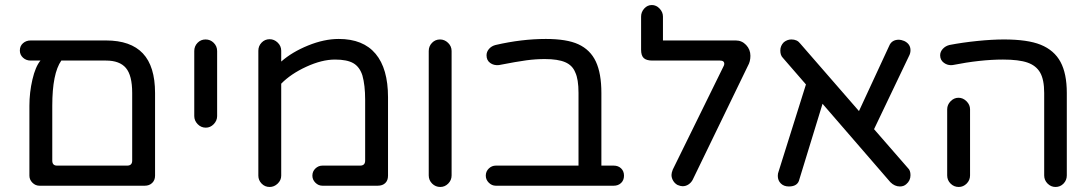

<svg xmlns="http://www.w3.org/2000/svg" viewBox="-20 -738 4343 764"><path d="M597 -368V-39Q597 -21 585.5 -10Q574 1 556 1H137Q121 1 109 -11Q97 -23 97 -39V-317Q97 -370 109 -421.5Q121 -473 141 -497H102Q84 -497 71.5 -508.5Q59 -520 59 -537Q59 -555 71.5 -566Q84 -577 102 -577H402Q500 -577 548.5 -525.5Q597 -474 597 -368ZM207 -79H486Q506 -79 506 -99V-368Q506 -438 481 -467.5Q456 -497 402 -497H224Q188 -446 188 -317V-99Q188 -79 207 -79Z M753 -276V-535Q753 -554 766 -567.5Q779 -581 798 -581Q817 -581 830.5 -567.5Q844 -554 844 -535V-276Q844 -258 830.5 -244Q817 -230 799 -230Q780 -230 766.5 -244Q753 -258 753 -276Z M1008 -39V-536Q1008 -555 1021 -568.5Q1034 -582 1053 -582Q1071 -582 1085 -568.5Q1099 -555 1099 -536V-493Q1142 -531 1206 -557Q1270 -583 1328 -583Q1425 -583 1474.5 -524Q1524 -465 1524 -351V-39Q1524 -20 1513 -9.5Q1502 1 1483 1H1263Q1247 1 1235 -11Q1223 -23 1223 -39Q1223 -56 1235 -67.5Q1247 -79 1263 -79H1413Q1433 -79 1433 -99V-341Q1433 -399 1422 -438Q1411 -472 1386 -486.5Q1361 -501 1313 -501Q1261 -501 1199 -472.5Q1137 -444 1099 -405V-39Q1099 -21 1085 -7.5Q1071 6 1053 6Q1034 6 1021 -7.5Q1008 -21 1008 -39Z M1686 -40V-535Q1686 -554 1699 -567.5Q1712 -581 1731 -581Q1749 -581 1763 -567.5Q1777 -554 1777 -535V-40Q1777 -21 1763.5 -7.5Q1750 6 1732 6Q1713 6 1699.5 -7.5Q1686 -21 1686 -40Z M2463 -39Q2463 -21 2451.5 -10Q2440 1 2422 1H1953Q1937 1 1925 -11Q1913 -23 1913 -39Q1913 -56 1925 -67.5Q1937 -79 1953 -79H2282V-368Q2282 -423 2269 -450Q2258 -478 2229 -490.5Q2200 -503 2148 -503Q2112 -503 2074.5 -498Q2037 -493 1965 -479Q1945 -477 1930.5 -487.5Q1916 -498 1916 -518Q1916 -532 1926 -543.5Q1936 -555 1952 -559Q2056 -583 2152 -583Q2235 -583 2281 -562Q2329 -540 2351 -493Q2373 -446 2373 -368V-79H2422Q2440 -79 2451.5 -68Q2463 -57 2463 -39Z M2652 -42Q2652 -50 2657 -63L2859 -474Q2862 -479 2862 -484Q2862 -497 2845 -497H2576Q2552 -497 2541.5 -507Q2531 -517 2531 -540V-672Q2531 -690 2543.5 -704Q2556 -718 2574 -718Q2591 -718 2604.5 -704Q2618 -690 2618 -672V-577H2908Q2932 -577 2949 -559Q2966 -541 2966 -516Q2966 -493 2956 -476L2736 -22Q2730 -11 2719.5 -4Q2709 3 2696 3Q2688 3 2676 -2Q2665 -8 2658.5 -19Q2652 -30 2652 -42Z M3603 -41Q3603 -19 3586 -5Q3576 4 3561 4Q3540 4 3523 -13L3253 -325L3161 -25Q3155 4 3119 4Q3099 4 3087 -8Q3075 -20 3075 -38Q3075 -48 3078 -55L3187 -402L3095 -508Q3085 -518 3085 -537Q3085 -556 3099 -570Q3113 -581 3129 -581Q3152 -581 3164 -565L3398 -296L3518 -555Q3528 -580 3557 -580Q3565 -580 3578 -575Q3603 -563 3603 -538Q3603 -526 3597 -515L3458 -224L3593 -69Q3603 -60 3603 -41Z M4135 -40V-368Q4135 -421 4119 -449Q4103 -477 4068.5 -489Q4034 -501 3971 -501Q3881 -501 3770 -479Q3751 -477 3736 -488Q3721 -499 3721 -518Q3721 -532 3731.5 -543.5Q3742 -555 3758 -559Q3810 -569 3869 -575Q3928 -581 3975 -581Q4069 -581 4121 -560Q4175 -538 4200 -491.5Q4225 -445 4225 -368V-40Q4225 -21 4212 -7.5Q4199 6 4180 6Q4162 6 4148.5 -7.5Q4135 -21 4135 -40ZM3749 -303Q3749 -321 3762.5 -335Q3776 -349 3794 -349Q3812 -349 3826 -335Q3840 -321 3840 -303V-40Q3840 -21 3826.5 -7.5Q3813 6 3795 6Q3776 6 3762.5 -7.5Q3749 -21 3749 -40Z"/></svg>

Font: 寒蝉全圆体
Style: Regular
Weight: 400
Designer: Warren2060
      Designed by Motoya company      

      [Varela Round]
      Joe Prince(Latin component); Avraham Cornf
Foundry: ChillType
Version: Version 3.200